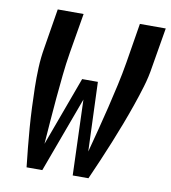

<svg xmlns="http://www.w3.org/2000/svg" viewBox="-82 -806 781 877"><g transform="rotate(10 308.0 -367.5)"><path d="M100 0Q95 -45 90.5 -90.5Q86 -136 82.5 -181.5Q79 -227 77 -273Q75 -319 74 -365Q73 -411 75 -458Q77 -505 85 -551L115 -735H235L204 -551Q195 -497 189.5 -443Q184 -389 179 -335Q174 -281 170 -227Q166 -173 162 -120L280 -441H353L365 -120Q379 -173 393 -227Q407 -281 420 -335Q433 -389 445 -443Q457 -497 466 -551L496 -735H616L585 -551Q578 -504 564 -457.5Q550 -411 534 -365Q518 -319 500.5 -273Q483 -227 464.5 -181.5Q446 -136 426.5 -90.5Q407 -45 387 0H314L302 -350L173 0Z"/></g></svg>

Font: Iosevka Curly Extended Oblique
Style: Bold
Weight: 700
Width: 7
Italic angle: -9°
Monospace: yes
Designer: Belleve Invis
Foundry: Belleve Invis
Version: Version 11.1.0; ttfautohint (v1.8.3)